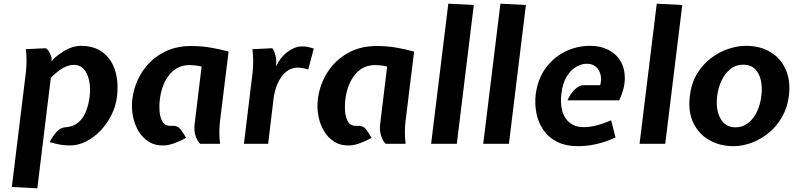

<svg xmlns="http://www.w3.org/2000/svg" viewBox="-20 -778 4298 1039"><path d="M44 234 120 -386Q123 -414 123.5 -445.5Q124 -477 120 -512L228 -517Q240 -509.5 247.2 -495.2Q254.5 -481 259 -466V-446L277 -466Q321.5 -503 354.8 -516.5Q388 -530 418 -530Q490 -530 536.8 -494.2Q583.5 -458.5 603 -396.2Q622.5 -334 613 -255Q606.5 -202 582.5 -154.5Q558.5 -107 523 -70.2Q487.5 -33.5 445.2 -12.2Q403 9 360 9Q334.5 9 310.5 5.5Q286.5 2 249 -9Q266.5 -43.5 287 -65.5Q307.5 -87.5 332 -89Q374 -91.5 401.2 -113.2Q428.5 -135 443.8 -171.5Q459 -208 465 -255Q470.5 -301.5 462.5 -340.8Q454.5 -380 433.8 -403.5Q413 -427 380 -427Q351 -427 320.8 -410Q290.5 -393 255 -357L182 241Z M870 9Q822.5 11.5 787.2 -9.8Q752 -31 729.8 -68.2Q707.5 -105.5 699 -150.5Q690.5 -195.5 696 -240Q705.5 -319.5 747 -385.2Q788.5 -451 856.5 -490Q924.5 -529 1014 -529Q1042 -529 1070.2 -526.8Q1098.5 -524.5 1133.5 -518Q1168.5 -511.5 1217 -499L1171 -126Q1167.5 -98.5 1167 -67Q1166.5 -35.5 1171 0H1064Q1052 -7 1040.2 -37.8Q1028.5 -68.5 1033 -105L1071 -418Q1051.5 -422.5 1034.5 -424.2Q1017.5 -426 1007 -426Q939 -426 897 -374.2Q855 -322.5 845 -240Q841 -208 843.5 -174Q846 -140 861 -117.2Q876 -94.5 910 -97Q939.5 -99.5 955.5 -79.8Q971.5 -60 987 -32Q957 -15.5 926.2 -4Q895.5 7.5 870 9Z M1300 0 1347 -386Q1350 -414 1350.2 -445.5Q1350.5 -477 1346 -512L1453 -517Q1460.5 -510.5 1467.5 -489.5Q1474.5 -468.5 1475 -443L1474 -419L1487 -443Q1512 -483 1547 -505Q1582 -527 1614 -527Q1630 -527 1645.5 -524Q1661 -521 1678 -515L1648 -402Q1628.5 -408 1615.2 -410Q1602 -412 1590 -412Q1556 -412 1528.8 -389.8Q1501.5 -367.5 1483.8 -329Q1466 -290.5 1460 -241L1431 0Z M1874 9Q1826.5 11.5 1791.2 -9.8Q1756 -31 1733.8 -68.2Q1711.5 -105.5 1703 -150.5Q1694.5 -195.5 1700 -240Q1709.5 -319.5 1751 -385.2Q1792.5 -451 1860.5 -490Q1928.5 -529 2018 -529Q2046 -529 2074.2 -526.8Q2102.5 -524.5 2137.5 -518Q2172.5 -511.5 2221 -499L2175 -126Q2171.5 -98.5 2171 -67Q2170.5 -35.5 2175 0H2068Q2056 -7 2044.2 -37.8Q2032.5 -68.5 2037 -105L2075 -418Q2055.5 -422.5 2038.5 -424.2Q2021.5 -426 2011 -426Q1943 -426 1901 -374.2Q1859 -322.5 1849 -240Q1845 -208 1847.5 -174Q1850 -140 1865 -117.2Q1880 -94.5 1914 -97Q1943.5 -99.5 1959.5 -79.8Q1975.5 -60 1991 -32Q1961 -15.5 1930.2 -4Q1899.5 7.5 1874 9Z M2313 0 2406 -758 2544 -751 2452 0Z M2595 0 2688 -758 2826 -751 2734 0Z M3109 13Q3040.5 13 2993.5 -11.2Q2946.5 -35.5 2919.2 -76.2Q2892 -117 2882.5 -166.8Q2873 -216.5 2879 -267Q2889.5 -349.5 2932.2 -408.5Q2975 -467.5 3038.2 -498.8Q3101.5 -530 3174 -530Q3229.5 -530 3272 -508.2Q3314.5 -486.5 3338 -447Q3361.5 -407.5 3361.2 -353.5Q3361 -299.5 3331 -235H3051Q3066 -269.5 3089.8 -293.2Q3113.5 -317 3139 -317H3228Q3236 -347.5 3229.8 -374Q3223.5 -400.5 3204.5 -416.8Q3185.5 -433 3155 -433Q3127.5 -433 3098.5 -416.5Q3069.5 -400 3047.2 -364.5Q3025 -329 3018 -272Q3011 -214.5 3023.8 -173.8Q3036.5 -133 3065.8 -111.5Q3095 -90 3137 -90Q3171.5 -90 3206.5 -98.8Q3241.5 -107.5 3287 -127L3311 -34Q3254 -8.5 3204.8 2.2Q3155.5 13 3109 13Z M3441 0 3534 -758 3672 -751 3580 0Z M3948 13Q3877.5 13 3820.2 -18.8Q3763 -50.5 3732.8 -111.2Q3702.5 -172 3713 -259Q3721.5 -329.5 3753.2 -380.8Q3785 -432 3829.5 -465Q3874 -498 3923 -514Q3972 -530 4015 -530Q4094.5 -530 4150.5 -495.5Q4206.5 -461 4232.8 -399.8Q4259 -338.5 4249 -259Q4241 -195.5 4212 -145Q4183 -94.5 4140.2 -59.2Q4097.5 -24 4047.5 -5.5Q3997.5 13 3948 13ZM3960 -89Q3999 -89 4028.5 -112Q4058 -135 4076.2 -173.5Q4094.5 -212 4100 -259Q4106 -305.5 4097.2 -344Q4088.5 -382.5 4064.8 -405.2Q4041 -428 4002 -428Q3963 -428 3933.5 -405.2Q3904 -382.5 3885.5 -344Q3867 -305.5 3861 -259Q3852 -184 3878.8 -136.5Q3905.5 -89 3960 -89Z"/></svg>

Font: Expletus Sans
Style: Italic
Weight: 400
Italic angle: -7°
Designer: Jasper de Waard
Foundry: Designtown
Version: Version 7.500